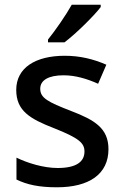

<svg xmlns="http://www.w3.org/2000/svg" viewBox="-20 -786 524 816"><path d="M408 -756V-766H285C260 -721 214 -655 184 -618V-606H254C302 -642 380 -719 408 -756ZM441 -152C441 -241 382 -276 283 -314C182 -353 151 -370 151 -409C151 -445 186 -466 250 -466C301 -466 350 -451 397 -430L432 -511C377 -535 320 -549 255 -549C131 -549 49 -498 49 -404C49 -315 107 -281 210 -241C316 -199 339 -178 339 -142C339 -99 305 -72 225 -72C165 -72 97 -93 50 -116V-23C95 -1 146 10 222 10C359 10 441 -46 441 -152Z"/></svg>

Font: Noto Sans Medefaidrin Medium
Style: Regular
Weight: 500
Designer: Dalton Maag Ltd
Foundry: Dalton Maag Ltd
Version: Version 1.002